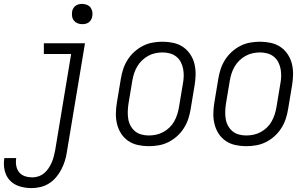

<svg xmlns="http://www.w3.org/2000/svg" viewBox="-62 -742 1582 985"><path d="M100 223Q68 223 38.5 214Q9 205 -11 184Q-31 163 -38 132.5Q-45 102 -40 71V69H21V70Q18 90 21.5 109Q25 128 36.5 142Q48 156 66 162Q84 168 104 168Q120 168 136 162.5Q152 157 165 146Q178 135 187.5 120.5Q197 106 203.5 91Q210 76 214 60Q218 44 221 29L303 -465H163V-520H374L281 38Q278 60 271 82.5Q264 105 253 126.5Q242 148 226 167Q210 186 189.5 199Q169 212 145.5 217.5Q122 223 100 223ZM360 -618Q347 -618 336 -622.5Q325 -627 317.5 -636Q310 -645 308 -657.5Q306 -670 308 -683Q309 -691 314 -699.5Q319 -708 326.5 -713Q334 -718 342.5 -720Q351 -722 359 -722Q372 -722 383.5 -717.5Q395 -713 402 -704Q409 -695 411.5 -682.5Q414 -670 411 -657Q410 -649 405 -640.5Q400 -632 393 -627Q386 -622 377 -620Q368 -618 360 -618Z M701 8Q673 8 645.5 2Q618 -4 596 -19Q574 -34 559.5 -56.5Q545 -79 538.5 -105.5Q532 -132 532.5 -160.5Q533 -189 538 -218L558 -338Q562 -363 570 -387.5Q578 -412 592.5 -435Q607 -458 627.5 -476.5Q648 -495 672 -507Q696 -519 721.5 -523.5Q747 -528 772 -528Q800 -528 827.5 -522Q855 -516 877 -501Q899 -486 914 -463.5Q929 -441 935.5 -414.5Q942 -388 941.5 -359.5Q941 -331 936 -302L916 -182Q912 -157 904 -132.5Q896 -108 881.5 -85Q867 -62 846.5 -43.5Q826 -25 802 -13Q778 -1 752 3.5Q726 8 701 8ZM701 -47Q720 -47 739 -51Q758 -55 775.5 -64.5Q793 -74 807.5 -88Q822 -102 831.5 -119Q841 -136 847 -154.5Q853 -173 856 -191L876 -311Q880 -331 880.5 -350.5Q881 -370 877.5 -388.5Q874 -407 865.5 -423.5Q857 -440 842.5 -451.5Q828 -463 809.5 -468Q791 -473 772 -473Q753 -473 734.5 -469Q716 -465 698.5 -455.5Q681 -446 666.5 -432Q652 -418 642 -401Q632 -384 626 -365.5Q620 -347 617 -329L597 -209Q594 -189 593.5 -169.5Q593 -150 596 -131.5Q599 -113 608 -96.5Q617 -80 631 -68.5Q645 -57 663.5 -52Q682 -47 701 -47Z M1201 8Q1173 8 1145.5 2Q1118 -4 1096 -19Q1074 -34 1059.5 -56.5Q1045 -79 1038.5 -105.5Q1032 -132 1032.5 -160.5Q1033 -189 1038 -218L1058 -338Q1062 -363 1070 -387.5Q1078 -412 1092.5 -435Q1107 -458 1127.5 -476.5Q1148 -495 1172 -507Q1196 -519 1221.5 -523.5Q1247 -528 1272 -528Q1300 -528 1327.5 -522Q1355 -516 1377 -501Q1399 -486 1414 -463.5Q1429 -441 1435.5 -414.5Q1442 -388 1441.5 -359.5Q1441 -331 1436 -302L1416 -182Q1412 -157 1404 -132.5Q1396 -108 1381.5 -85Q1367 -62 1346.5 -43.5Q1326 -25 1302 -13Q1278 -1 1252 3.5Q1226 8 1201 8ZM1201 -47Q1220 -47 1239 -51Q1258 -55 1275.5 -64.5Q1293 -74 1307.5 -88Q1322 -102 1331.5 -119Q1341 -136 1347 -154.5Q1353 -173 1356 -191L1376 -311Q1380 -331 1380.5 -350.5Q1381 -370 1377.5 -388.5Q1374 -407 1365.5 -423.5Q1357 -440 1342.5 -451.5Q1328 -463 1309.5 -468Q1291 -473 1272 -473Q1253 -473 1234.5 -469Q1216 -465 1198.5 -455.5Q1181 -446 1166.5 -432Q1152 -418 1142 -401Q1132 -384 1126 -365.5Q1120 -347 1117 -329L1097 -209Q1094 -189 1093.5 -169.5Q1093 -150 1096 -131.5Q1099 -113 1108 -96.5Q1117 -80 1131 -68.5Q1145 -57 1163.5 -52Q1182 -47 1201 -47Z"/></svg>

Font: Iosevka Light
Style: Italic
Weight: 300
Italic angle: -9°
Monospace: yes
Designer: Belleve Invis
Foundry: Belleve Invis
Version: Version 32.5.0; ttfautohint (v1.8.4)